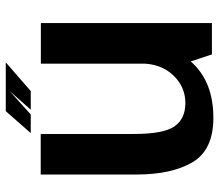

<svg xmlns="http://www.w3.org/2000/svg" viewBox="-67 -687 759 665"><g transform="rotate(-90 312.5 -354.5)"><path d="M456.5 0H565V-592.5H424.5V-97ZM181 -593H40.5V-263Q40.5 -139 83.2 -67Q126 5 237 5Q358 5 426 -66.5Q494 -138 494 -214L425 -246.5Q425 -177.5 385 -134.8Q345 -92 288 -92Q233 -92 207 -130.2Q181 -168.5 181 -269.5ZM265 -627.5H329.5L429 -714H341.5ZM184 -627.5H248.5L344.5 -714H260Z"/></g></svg>

Font: Anybody Thin SemiBold
Style: Regular
Weight: 600
Version: Version 1.113;gftools[0.9.25]